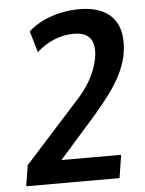

<svg xmlns="http://www.w3.org/2000/svg" viewBox="-52 -757 602 799"><g transform="rotate(-5 249.0 -357.5)"><path d="M25 0 39 -87 263 -335Q290 -364 308.5 -391.5Q327 -419 339 -447.5Q351 -476 356 -502Q367 -557 347.5 -586Q328 -615 277 -615Q237 -615 197.5 -599.5Q158 -584 122 -552L96 -641Q124 -666 159 -682.5Q194 -699 233 -707Q272 -715 308 -715Q374 -715 416 -690.5Q458 -666 473 -619Q488 -572 475 -503Q466 -465 447.5 -428Q429 -391 401 -353Q373 -315 337 -273L171 -85L165 -96H430L415 0Z"/></g></svg>

Font: Nunito Sans 10pt Condensed
Style: Bold Italic
Weight: 700
Width: 3
Italic angle: -9°
Designer: Vernon Adams
Foundry: Vernon Adams
Version: Version 3.101;gftools[0.9.27]